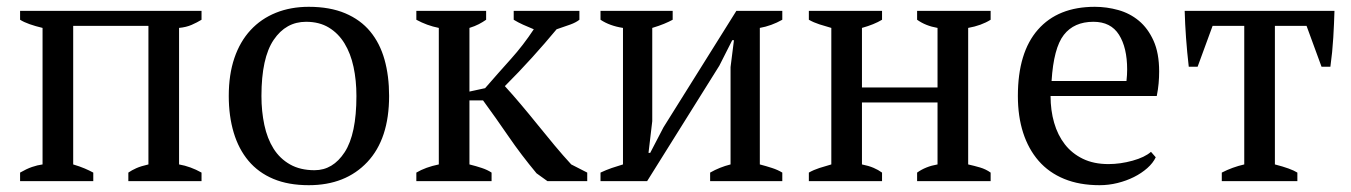

<svg xmlns="http://www.w3.org/2000/svg" viewBox="-20 -532 3968 564"><path d="M254 0H39V-25Q58 -36 74 -41.5Q90 -47 105 -49V-450Q84 -455 67 -461Q50 -467 39 -474V-500H572V-474Q559 -466 543 -459Q527 -452 506 -450V-49Q540 -43 572 -25V0H357V-25Q367 -32 380.5 -38Q394 -44 416 -49V-456H195V-49Q215 -43 229 -37Q243 -31 254 -25Z M652 0ZM652 -250Q652 -313 668.5 -361.5Q685 -410 716 -443.5Q747 -477 790.5 -494.5Q834 -512 887 -512Q949 -512 994 -493Q1039 -474 1067.5 -439.5Q1096 -405 1109.5 -357Q1123 -309 1123 -250Q1123 -124 1059 -56Q995 12 887 12Q827 12 783 -6.5Q739 -25 710 -59.5Q681 -94 666.5 -142.5Q652 -191 652 -250ZM748 -250Q748 -205 756.5 -165Q765 -125 783.5 -95.5Q802 -66 832 -49Q862 -32 904 -32Q958 -32 992.5 -85Q1027 -138 1027 -250Q1027 -296 1018.5 -335.5Q1010 -375 992 -404.5Q974 -434 946 -451Q918 -468 879 -468Q820 -468 784 -415Q748 -362 748 -250Z M1489 -500H1682V-474Q1672 -466 1655.5 -460Q1639 -454 1615 -446Q1581 -405 1543 -363Q1505 -321 1463 -279Q1485 -255 1509.5 -226Q1534 -197 1559 -166Q1584 -135 1609 -105Q1634 -75 1658 -49L1705 -25V0H1588L1556 -23Q1511 -77 1474 -131Q1437 -185 1399 -237H1359V-49Q1379 -44 1395.5 -38.5Q1412 -33 1424 -25V0H1203V-25Q1230 -41 1269 -49V-450Q1234 -457 1203 -474V-500H1408V-474Q1398 -467 1386.5 -461Q1375 -455 1359 -450V-263L1405 -273Q1445 -319 1481 -359Q1517 -399 1548 -446Q1531 -453 1516.5 -459.5Q1502 -466 1489 -474Z M1744 -500H1956V-474Q1945 -468 1930.5 -462Q1916 -456 1896 -450V-176L1885 -83H1890L1929 -158L2143 -500H2278V-474Q2246 -456 2212 -450V-49Q2231 -44 2248 -38.5Q2265 -33 2278 -25V0H2066V-25Q2094 -41 2126 -49V-335L2136 -414H2131L2093 -339L1881 0H1744V-25Q1761 -33 1777 -38.5Q1793 -44 1810 -49V-450Q1771 -456 1744 -474Z M2571 0H2356V-25Q2370 -33 2387 -38.5Q2404 -44 2422 -49V-450Q2404 -455 2387 -460.5Q2370 -466 2356 -474V-500H2571V-474Q2548 -460 2512 -450V-275H2734V-450Q2699 -456 2674 -474V-500H2890V-474Q2863 -457 2824 -450V-49Q2842 -45 2859 -40Q2876 -35 2890 -25V0H2674V-25Q2699 -43 2734 -49V-231H2512V-49Q2532 -45 2546 -39Q2560 -33 2571 -25Z M2970 0ZM3375 -70Q3367 -53 3350 -38Q3333 -23 3311 -12Q3289 -1 3263 5.5Q3237 12 3210 12Q3151 12 3106 -6.5Q3061 -25 3031 -59.5Q3001 -94 2985.5 -142Q2970 -190 2970 -250Q2970 -378 3029 -445Q3088 -512 3196 -512Q3231 -512 3265 -502.5Q3299 -493 3325.5 -471Q3352 -449 3368.5 -412.5Q3385 -376 3385 -322Q3385 -305 3383.5 -287.5Q3382 -270 3378 -250H3066Q3066 -208 3076.5 -171.5Q3087 -135 3108 -108Q3129 -81 3161 -65.5Q3193 -50 3236 -50Q3271 -50 3307 -60Q3343 -70 3361 -86ZM3192 -468Q3135 -468 3105 -429.5Q3075 -391 3069 -294H3289Q3290 -303 3290.5 -311.5Q3291 -320 3291 -328Q3291 -392 3267 -430Q3243 -468 3192 -468Z M3791 0H3569V-25Q3600 -41 3635 -49V-456H3542L3498 -336H3472Q3467 -379 3464 -420.5Q3461 -462 3460 -500H3900Q3899 -464 3896.5 -421.5Q3894 -379 3888 -336H3862L3818 -456H3725V-49Q3772 -37 3791 -25Z"/></svg>

Font: PT Serif
Style: Regular
Weight: 400
Designer: A.Korolkova, O.Umpeleva, V.Yefimov
Foundry: ParaType Ltd
Version: Version 1.000W OFL; ttfautohint (v1.6)